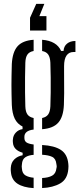

<svg xmlns="http://www.w3.org/2000/svg" viewBox="-20 -813 413 998"><path d="M154.8 164.8Q100.5 161.5 70.6 141.7Q40.7 121.8 36.9 83.2Q36.1 77 35.8 71.2Q35.4 65.4 36.1 59.5Q37.7 31.5 54.8 15.1Q71.8 -1.3 97.6 -6.1V-19.1Q50 -33 47.2 -71.2Q46.5 -77.6 46.5 -80.7Q46.5 -83.7 47.2 -89.4Q48.6 -109.7 62.7 -124.3Q76.8 -139 97.2 -141.7V-155.3Q69.9 -168.9 56.6 -196.2Q43.4 -223.5 41.4 -267.4Q40.5 -298.6 40 -323.2Q39.5 -347.8 39.5 -371Q39.5 -394.1 40 -420.1Q40.5 -446.1 41.4 -480.1Q44.8 -542.5 71 -572.3Q97.2 -602.2 154.8 -606.3V-547.9Q133 -544.1 122.9 -529.9Q112.7 -515.7 111.7 -487.3Q110.7 -448.8 110.2 -409.7Q109.8 -370.5 110.2 -332.7Q110.7 -295 111.7 -260.2Q112.7 -231.7 122.9 -217.8Q133.2 -203.8 154.8 -199.6V-139.6Q130.5 -136.8 118.6 -127.2Q106.8 -117.6 106.8 -102.4Q106.8 -100.7 106.8 -99.3Q106.8 -98 106.8 -96.2Q106.8 -80.3 117.5 -72.8Q128.2 -65.2 154.8 -61.9V-8.1Q128.7 -6.5 112.1 4.1Q95.5 14.7 93.9 41.2Q92.9 46.8 92.9 52.1Q92.9 57.5 93.9 63.2Q95.5 88.6 112.3 98.6Q129 108.5 154.8 110.8ZM198.9 164.5V112.3Q231.3 110.9 250.8 100.2Q270.3 89.5 273.3 61.8Q274.9 56.1 274.8 50.6Q274.7 45.2 273.1 39.5Q270.2 11.3 250.9 2.2Q231.7 -6.9 198.9 -8.6V-59.3Q262.8 -55.9 296.6 -33.6Q330.4 -11.4 335.1 38.5Q335.8 44.1 335.9 51.1Q336 58.1 335.1 66.3Q330.5 118.8 292.9 140.4Q255.4 162 198.9 164.5ZM198.9 -141.4V-199.6Q220 -203.8 230.2 -217.8Q240.4 -231.7 241.8 -260.2Q243.2 -295 243.5 -332.7Q243.7 -370.5 243.5 -409.7Q243.2 -448.8 241.8 -487.3Q240.4 -515.7 230.4 -529.8Q220.4 -544 198.9 -547.8V-606.3Q274.6 -600.3 297.6 -548.2H310.2Q311.9 -572.8 328.6 -586.3Q345.2 -599.9 372.1 -600V-542.6H361.9Q338.5 -542.6 325.8 -524.4Q313.1 -506.1 313.1 -469.2V-443.8Q313.1 -409.1 313.3 -382.3Q313.6 -355.5 313.5 -328.9Q313.5 -302.2 312.1 -267.4Q309.4 -205.6 283 -175.6Q256.7 -145.6 198.9 -141.4ZM210.4 -792.8 184.7 -729.3H221.4V-654.3H136.1V-720.7L168.4 -792.8Z"/></svg>

Font: Big Shoulders Stencil Thin
Style: Regular
Weight: 100
Designer: Patric King
Foundry: XO Type Co
Version: Version 2.001